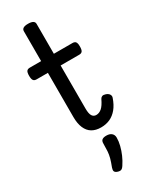

<svg xmlns="http://www.w3.org/2000/svg" viewBox="-258 -785 901 1135"><g transform="rotate(-30 193.0 -217.5)"><path d="M228 17Q192 17 167 2Q142 -13 129 -43.5Q116 -74 116 -118V-420H39Q24 -420 17.5 -429Q11 -438 11 -460Q11 -483 17.5 -491.5Q24 -500 39 -500H116V-704Q116 -717 126.5 -723.5Q137 -730 159 -730Q181 -730 192 -723.5Q203 -717 203 -704V-500H330Q345 -500 351.5 -491.5Q358 -483 358 -460Q358 -438 351.5 -429Q345 -420 330 -420H203V-126Q203 -91 212.5 -76Q222 -61 240 -61Q260 -61 277.5 -76Q295 -91 313 -129Q318 -138 326.5 -141Q335 -144 350 -139Q366 -133 372 -122.5Q378 -112 374 -101Q360 -60 338.5 -34Q317 -8 289.5 4.5Q262 17 228 17ZM177 291Q165 286 162 278Q159 270 164 255Q176 224 182 202Q188 180 189.5 157.5Q191 135 191 105Q191 88 200.5 81Q210 74 229 74Q252 74 264.5 85Q277 96 277 115Q277 140 270 168Q263 196 251 223.5Q239 251 223 275Q213 291 203 294Q193 297 177 291Z"/></g></svg>

Font: Playwrite FR Moderne
Style: Regular
Weight: 400
Designer: Veronika Burian, José Scaglione
Foundry: TypeTogether
Version: Version 1.002